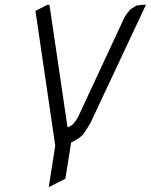

<svg xmlns="http://www.w3.org/2000/svg" viewBox="-20 -604 625 796"><path d="M127 -559.1 176.8 -584H185.1L259.8 -77.1L261.2 -76.2L264.2 -77.1L278.8 -85.9L283.2 -89.8L293.9 -103L304.2 -120.1L496.1 -532.2L507.8 -549.8L518.1 -562L522 -565.9L536.1 -575.2L543.9 -580.1L553.2 -582L568.8 -584H585L355 -94.2L334 -60.1L325.2 -46.9L311 -34.2L283.2 -17.1L274.9 -13.2L251 137.2L182.1 171.9L209 0Z"/></svg>

Font: Petahja
Style: Italic
Weight: 400
Designer: T. Christopher White
Version: Version 1.1